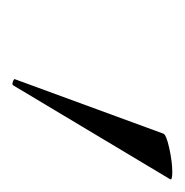

<svg xmlns="http://www.w3.org/2000/svg" viewBox="-14 -757 300 312"><g transform="rotate(90 136.0 -601.0)"><path d="M109 -476 197 -716Q198 -721 220.5 -726Q243 -731 260 -731Q274 -731 271 -727L119 -473Q118 -470 112.5 -472Q107 -474 109 -476Z"/></g></svg>

Font: Cormorant Garamond Medium
Style: Italic
Weight: 500
Italic angle: -10°
Designer: Christian Thalmann (Catharsis Fonts)
Foundry: Catharsis Fonts
Version: Version 4.000